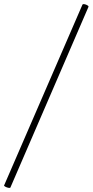

<svg xmlns="http://www.w3.org/2000/svg" viewBox="-59 -753 454 941"><path d="M-8 166Q-9 169 -17.5 167.5Q-26 166 -33 162Q-40 158 -39 156L345 -730Q347 -734 355 -732.5Q363 -731 370 -726.5Q377 -722 374 -718Z"/></svg>

Font: Cormorant Light
Style: Italic
Weight: 300
Italic angle: -10°
Designer: Christian Thalmann (Catharsis Fonts)
Foundry: Catharsis Fonts
Version: Version 4.000